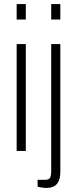

<svg xmlns="http://www.w3.org/2000/svg" viewBox="-20 -743 376 945"><path d="M62 -647V-723H107V-647ZM62 0V-526H107V0ZM232 -647V-723H277V-647ZM208 182Q201 182 192.5 181Q184 180 176 178.5Q168 177 165 175V142H201Q221 142 226.5 132Q232 122 232 97V-526H277V102Q277 128 269.5 146.5Q262 165 246.5 173.5Q231 182 208 182Z"/></svg>

Font: Archivo Condensed Thin
Style: Regular
Weight: 250
Width: 3
Designer: Hector Gatti
Foundry: Omnibus-Type
Version: Version 2.001